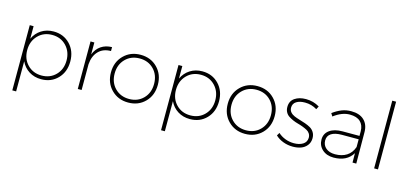

<svg xmlns="http://www.w3.org/2000/svg" viewBox="-75 -1291 4323 2033"><g transform="rotate(15 2087.0 -274.0)"><path d="M108.9 193.8V-521H150.9V-383.8Q180.7 -448.2 238.5 -485.1Q296.4 -522 372.1 -522Q481.4 -522 552.2 -448.2Q623 -374.5 623 -259.8Q623 -145.5 552.5 -72.3Q481.9 1 372.1 1Q296.4 1 238.5 -35.6Q180.7 -72.3 150.9 -136.2V193.8ZM366.2 -38.1Q460.4 -38.1 521.2 -100.6Q582 -163.1 582 -259.8Q582 -356.4 521.2 -419.7Q460.4 -482.9 366.2 -482.9Q272.5 -482.9 211.7 -419.7Q150.9 -356.4 150.9 -259.8Q150.9 -163.1 211.7 -100.6Q272.5 -38.1 366.2 -38.1Z M774.9 0V-521H816.9V-390.1Q841.8 -453.1 891.4 -486.8Q940.9 -520.5 1010.7 -522V-479Q925.3 -479 874.5 -426.5Q823.7 -374 816.9 -282.2V0Z M1068.4 -261.2Q1068.4 -375 1141.4 -448.5Q1214.4 -522 1325.7 -522Q1437.5 -522 1510 -448.5Q1582.5 -375 1582.5 -261.2Q1582.5 -146 1510 -72.5Q1437.5 1 1325.7 1Q1214.4 1 1141.4 -72.8Q1068.4 -146.5 1068.4 -261.2ZM1325.7 -38.1Q1420.4 -38.1 1481 -100.1Q1541.5 -162.1 1541.5 -259.8Q1541.5 -357.9 1481 -419.9Q1420.4 -481.9 1325.7 -481.9Q1231.4 -481.9 1170.4 -419.7Q1109.4 -357.4 1109.4 -259.8Q1109.4 -162.1 1170.4 -100.1Q1231.4 -38.1 1325.7 -38.1Z M1739.3 193.8V-521H1781.2V-383.8Q1811 -448.2 1868.9 -485.1Q1926.8 -522 2002.4 -522Q2111.8 -522 2182.6 -448.2Q2253.4 -374.5 2253.4 -259.8Q2253.4 -145.5 2182.9 -72.3Q2112.3 1 2002.4 1Q1926.8 1 1868.9 -35.6Q1811 -72.3 1781.2 -136.2V193.8ZM1996.6 -38.1Q2090.8 -38.1 2151.6 -100.6Q2212.4 -163.1 2212.4 -259.8Q2212.4 -356.4 2151.6 -419.7Q2090.8 -482.9 1996.6 -482.9Q1902.8 -482.9 1842 -419.7Q1781.2 -356.4 1781.2 -259.8Q1781.2 -163.1 1842 -100.6Q1902.8 -38.1 1996.6 -38.1Z M2349.1 -261.2Q2349.1 -375 2422.1 -448.5Q2495.1 -522 2606.4 -522Q2718.3 -522 2790.8 -448.5Q2863.3 -375 2863.3 -261.2Q2863.3 -146 2790.8 -72.5Q2718.3 1 2606.4 1Q2495.1 1 2422.1 -72.8Q2349.1 -146.5 2349.1 -261.2ZM2606.4 -38.1Q2701.2 -38.1 2761.7 -100.1Q2822.3 -162.1 2822.3 -259.8Q2822.3 -357.9 2761.7 -419.9Q2701.2 -481.9 2606.4 -481.9Q2512.2 -481.9 2451.2 -419.7Q2390.1 -357.4 2390.1 -259.8Q2390.1 -162.1 2451.2 -100.1Q2512.2 -38.1 2606.4 -38.1Z M2939 -70.8 2958 -103Q2991.7 -71.8 3037.4 -54.4Q3083 -37.1 3132.3 -37.1Q3190.9 -37.1 3230 -61Q3269 -85 3271 -131.8Q3271.5 -158.2 3259 -178Q3246.6 -197.8 3225.3 -209.2Q3204.1 -220.7 3176.8 -231.2Q3149.4 -241.7 3120.6 -249.3Q3091.8 -256.8 3064.5 -269Q3037.1 -281.2 3015.4 -295.7Q2993.7 -310.1 2980.5 -334.5Q2967.3 -358.9 2967.3 -391.1Q2967.3 -455.6 3015.6 -488.8Q3064 -522 3138.2 -522Q3219.7 -522 3287.1 -481L3269 -446.8Q3210.4 -483.9 3137.2 -483.9Q3079.1 -483.9 3043.2 -461.2Q3007.3 -438.5 3007.3 -394Q3007.3 -365.7 3024.2 -345.7Q3041 -325.7 3067.6 -314.2Q3094.2 -302.7 3126.7 -293.2Q3159.2 -283.7 3191.7 -272.5Q3224.1 -261.2 3250.7 -246.1Q3277.3 -231 3294.2 -203.6Q3311 -176.3 3311 -139.2Q3311 -92.8 3284.9 -60.1Q3258.8 -27.3 3219.2 -13.2Q3179.7 1 3130.4 1Q3075.2 1 3024.9 -17.8Q2974.6 -36.6 2939 -70.8Z M3405.8 -151.9Q3405.8 -216.8 3457.5 -254.4Q3509.3 -292 3599.6 -292H3784.7V-342.8Q3783.7 -410.2 3744.4 -447Q3705.1 -483.9 3628.4 -483.9Q3543 -483.9 3453.6 -416L3433.6 -448.2Q3483.9 -484.9 3531.2 -503.4Q3578.6 -522 3634.8 -522Q3725.6 -522 3775.1 -475.1Q3824.7 -428.2 3825.7 -346.2L3827.6 0H3786.6L3785.6 -103Q3722.2 1 3577.6 1Q3501 1 3453.4 -42.2Q3405.8 -85.4 3405.8 -151.9ZM3445.8 -152.8Q3445.8 -100.6 3483.2 -68.8Q3520.5 -37.1 3583.5 -37.1Q3658.2 -37.1 3710.2 -70.1Q3762.2 -103 3785.6 -169.9V-254.9H3603.5Q3526.9 -254.9 3486.3 -228.8Q3445.8 -202.6 3445.8 -152.8Z M4023.4 0V-742.2H4065.4V0Z"/></g></svg>

Font: Trueno UltraLight
Style: Regular
Weight: 250
Designer: Julieta Ulanovsky
Foundry: Julieta Ulanovsky
Version: Version 3.001b | FøM Fix